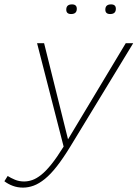

<svg xmlns="http://www.w3.org/2000/svg" viewBox="-87 -667 629 875"><path d="M18 188Q-7 188 -28.5 180Q-50 172 -67 159L-52 135Q-38 144 -19 152Q0 160 23 160Q41 160 60 153.5Q79 147 100.5 130Q122 113 147 82Q172 51 203 1L82 -470H114L223 -32L486 -470H520L234 0Q201 54 172.5 90.5Q144 127 117.5 148.5Q91 170 66.5 179Q42 188 18 188ZM415 -603Q393 -603 393 -623Q393 -647 419 -647Q441 -647 441 -627Q441 -603 415 -603ZM237 -603Q215 -603 215 -623Q215 -647 241 -647Q263 -647 263 -627Q263 -603 237 -603Z"/></svg>

Font: Celebes Thin
Style: Italic
Weight: 250
Italic angle: -10°
Designer: Anugrah Pasau
Foundry: Lafontype
Version: Version 1.000; ttfautohint (v1.8.4)